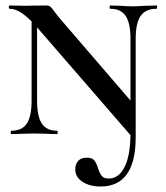

<svg xmlns="http://www.w3.org/2000/svg" viewBox="-20 -488 606 699"><path d="M550 -456Q510 -456 492 -430Q474 -404 474 -347V11Q474 191 346 191Q307 191 280.5 174Q254 157 254 128Q254 110 264.5 98Q275 86 296 86Q315 86 323 95.5Q331 105 337 125Q343 143 350.5 152.5Q358 162 376 162Q412 162 433 121Q454 80 455 4L117 -386Q115 -388 115 -388V-121Q115 -64 132.5 -38Q150 -12 188 -12Q190 -12 190 -6Q190 0 188 0Q164 0 151 -1L106 -2L59 -1Q46 0 21 0Q19 0 19 -6Q19 -12 21 -12Q60 -12 77.5 -38Q95 -64 95 -121V-410Q71 -434 52 -445Q33 -456 15 -456Q12 -456 12 -462Q12 -468 15 -468L71 -467Q80 -467 93.5 -467.5Q107 -468 150 -468Q158 -468 163.5 -463.5Q169 -459 178 -446Q194 -425 202 -416L455 -122V-347Q455 -404 437.5 -430Q420 -456 382 -456Q379 -456 379 -462Q379 -468 382 -468L417 -467Q445 -465 464 -465Q480 -465 510 -467L550 -468Q552 -468 552 -462Q552 -456 550 -456Z"/></svg>

Font: Cormorant SC SemiBold
Style: Regular
Weight: 600
Designer: Christian Thalmann (Catharsis Fonts)
Version: Version 3.000